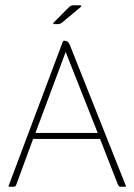

<svg xmlns="http://www.w3.org/2000/svg" viewBox="-20 -711 512 731"><path d="M288 -685 221 -629Q213 -622 208.5 -620.5Q204 -619 196 -619H187Q184 -619 183 -621Q182 -623 184 -625L241 -682Q246 -687 250 -689Q254 -691 263 -691H285Q288 -691 289 -689Q290 -687 288 -685ZM106 -182 42 -8Q40 -3 38 -1.5Q36 0 29 0H15Q11 0 13 -4L219 -552Q221 -556 223 -556H225Q239 -556 245 -542L459 -4Q461 0 457 0H440Q435 0 433.5 -1.5Q432 -3 429 -8L361 -182ZM115 -205H352L230 -513Z"/></svg>

Font: Zain ExtraLight
Style: Regular
Weight: 200
Designer: Zain,Boutros
Foundry: Mobile Telecommunications Company (Zain), 2024
Version: Version 1.51; ttfautohint (v1.8.4)